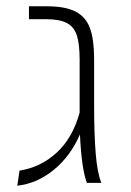

<svg xmlns="http://www.w3.org/2000/svg" viewBox="-20 -581 415 610"><path d="M256 0Q239 -45 234 -154Q204 -85 151 -41.5Q98 2 35 9L42 -39Q108 -49 159 -95Q210 -141 233 -223V-242V-391Q233 -440 224.5 -467.5Q216 -495 193 -507.5Q170 -520 126 -520H72V-561H129Q188 -561 220.5 -544Q253 -527 266 -491Q279 -455 279 -394V-250Q279 -156 284 -94Q289 -32 302 0Z"/></svg>

Font: FiraGO ExtraLight
Style: Regular
Weight: 200
Designer: bBox Type
Foundry: bBox Type GmbH
Version: Version 1.001